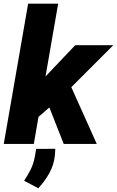

<svg xmlns="http://www.w3.org/2000/svg" viewBox="-25 -770 626 1027"><path d="M286.1 -750.5 155.8 0H-4.9L125.5 -750.5ZM581.1 -528.3 309.6 -256.8 173.3 -138.2 117.2 -251 233.9 -377.4 377.4 -528.3ZM315.9 0 218.8 -246.6 345.2 -328.6 492.7 0ZM271 25.9 268.6 59.6Q264.2 109.9 239.3 155.3Q214.4 200.7 179.7 236.8L104 196.8Q124.5 166.5 139.4 136Q154.3 105.5 161.1 69.3L168.5 26.4Z"/></svg>

Font: Roboto Black
Style: Italic
Weight: 900
Italic angle: -12°
Designer: Christian Robertson
Foundry: Google
Version: Version 3.0; 2020